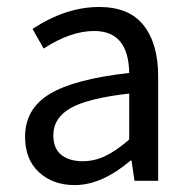

<svg xmlns="http://www.w3.org/2000/svg" viewBox="-20 -518 545 550"><path d="M193.8 12.2Q131.3 12.2 91.6 -24.7Q51.8 -61.5 51.8 -126Q51.8 -206.1 122.3 -248.8Q192.9 -291.5 350.1 -309.1Q348.1 -429.2 250 -429.2Q182.1 -429.2 105 -378.9L73.2 -435.1Q168.5 -498 264.2 -498Q350.1 -498 391.6 -445.3Q433.1 -392.6 433.1 -298.8V0H365.2L356.9 -58.1H354Q271.5 12.2 193.8 12.2ZM216.8 -56.2Q251 -56.2 282.2 -71.3Q313.5 -86.4 350.1 -118.2V-250Q230.5 -236.3 181.6 -208Q132.8 -179.7 132.8 -130.9Q132.8 -92.3 155.8 -74.2Q178.7 -56.2 216.8 -56.2Z"/></svg>

Font: Source Sans Pro
Style: Regular
Weight: 400
Designer: Paul D. Hunt
Foundry: Adobe Systems Incorporated
Version: Version 3.006;hotconv 1.0.111;makeotfexe 2.5.65597